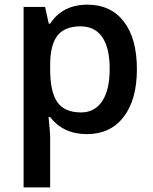

<svg xmlns="http://www.w3.org/2000/svg" viewBox="-20 -570 663 830"><path d="M356 9.8Q253.4 9.8 196.8 -64H189.9Q196.8 4.4 196.8 19V240.2H82V-540H174.8Q178.7 -524.9 190.9 -467.8H196.8Q250.5 -549.8 357.9 -549.8Q459 -549.8 515.4 -476.6Q571.8 -403.3 571.8 -271Q571.8 -138.7 514.4 -64.5Q457 9.8 356 9.8ZM328.1 -456.1Q259.8 -456.1 228.3 -416Q196.8 -376 196.8 -288.1V-271Q196.8 -172.4 228 -128.2Q259.3 -84 330.1 -84Q389.6 -84 421.9 -132.8Q454.1 -181.6 454.1 -272Q454.1 -362.8 422.1 -409.4Q390.1 -456.1 328.1 -456.1Z"/></svg>

Font: f1_4961           
Style: Regular
Weight: 600
Foundry: Ascender Corporation
Version: Version 1.10